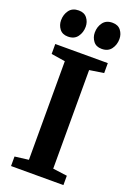

<svg xmlns="http://www.w3.org/2000/svg" viewBox="-180 -1034 756 1099"><g transform="rotate(20 198.5 -485.0)"><path d="M123.5 -68.5V-669L38.5 -682.5V-743H358.5V-682.5L271.5 -669V-68.5L358.5 -57V0H39.5V-58ZM91 -807.5Q57.5 -807.5 40.2 -830.2Q23 -853 23 -882Q23 -917.5 42.2 -943.5Q61.5 -969.5 99.5 -969.5H100.5Q134 -969.5 151.2 -947Q168.5 -924.5 168.5 -895Q168.5 -860 149.2 -833.8Q130 -807.5 92 -807.5ZM296.5 -807.5Q263 -807.5 245.8 -830.2Q228.5 -853 228.5 -882Q228.5 -917.5 247.8 -943.5Q267 -969.5 305 -969.5H306Q339.5 -969.5 356.8 -947Q374 -924.5 374 -895Q374 -860 354.8 -833.8Q335.5 -807.5 297.5 -807.5Z"/></g></svg>

Font: Merriweather 24pt
Style: Bold
Weight: 700
Designer: Eben Sorkin
Foundry: Eben Sorkin
Version: Version 2.100